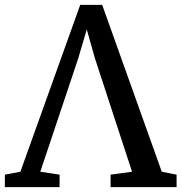

<svg xmlns="http://www.w3.org/2000/svg" viewBox="-42 -771 748 791"><path d="M-22 0V-51.5L42 -63.5L288.5 -751H379L624.5 -63.5L685.5 -51.5V0H413.5V-51.5L502 -63.5L349 -531L315.5 -649.5L280 -529.5L124 -63.5L203.5 -51.5V0Z"/></svg>

Font: Merriweather 20pt Medium
Style: Regular
Weight: 500
Version: Version 2.100